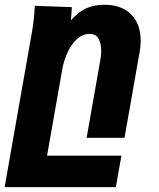

<svg xmlns="http://www.w3.org/2000/svg" viewBox="-50 -580 670 808"><path d="M96.5 -555.5 252.5 -550 248.5 -494.5Q281 -531 314 -545.5Q347 -560 389.5 -560Q460.5 -560 501.2 -520Q542 -480 542 -408.5Q542 -386 537.5 -360.5L474 0H314.5L372.5 -329Q376 -347.5 376 -365Q376 -396 364.8 -416.8Q353.5 -437.5 327 -437.5Q297.5 -437.5 273.5 -415.2Q249.5 -393 234 -358.8Q218.5 -324.5 212 -288L148 75H461L437.5 207.5H-30.5L84 -442.5Q93.5 -496 96.5 -555.5Z"/></svg>

Font: JuliaMono Black
Style: Italic
Weight: 900
Italic angle: -9°
Monospace: yes
Designer: cormullion
Foundry: corm
Version: Version 0.057; ttfautohint (v1.8.4)